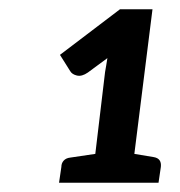

<svg xmlns="http://www.w3.org/2000/svg" viewBox="-20 -843 388 413"><path d="M107 -450 112 -484Q112 -492 117 -497.5Q122 -503 131 -504L185 -512L206 -688Q207 -695 208.5 -702.5Q210 -710 211 -718L169 -687Q156 -678 145.5 -680.5Q135 -683 131 -690L109 -725L238 -823H308L269 -512L311 -505Q328 -502 326 -484L321 -450Z"/></svg>

Font: Aleo SemiBold
Style: Italic
Weight: 600
Italic angle: -7°
Designer: Alessio Laiso
Foundry: Alessio Laiso
Version: Version 2.001;gftools[0.9.29]